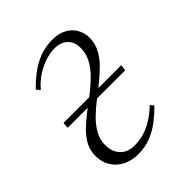

<svg xmlns="http://www.w3.org/2000/svg" viewBox="-158 -616 724 724"><g transform="rotate(-45 204.5 -253.5)"><path d="M351 -245H201Q173 -224 149.5 -201Q126 -178 112 -153Q98 -128 98 -99Q98 -63 118.5 -41Q139 -19 176 -19Q202 -19 227 -26.5Q252 -34 276.5 -49.5Q301 -65 324 -87L335 -73Q312 -50 286 -30Q260 -10 229.5 2Q199 14 163 14Q126 14 99 -0.5Q72 -15 57.5 -39.5Q43 -64 43 -96Q43 -123 54.5 -146.5Q66 -170 90.5 -194Q115 -218 151 -245H44L46 -269H183Q217 -295 241.5 -319.5Q266 -344 279 -369.5Q292 -395 292 -423Q292 -456 272.5 -474Q253 -492 221 -492Q197 -492 171 -483.5Q145 -475 119.5 -458.5Q94 -442 73 -417L61 -432Q85 -457 112.5 -477.5Q140 -498 171 -509.5Q202 -521 238 -521Q272 -521 295.5 -508Q319 -495 331 -473.5Q343 -452 343 -427Q343 -396 328 -368.5Q313 -341 287.5 -317Q262 -293 232 -269H354Z"/></g></svg>

Font: Literata 60pt ExtraLight
Style: Italic
Weight: 250
Italic angle: -2°
Designer: Latin by Veronika Burian and Jose Scaglione. Greek by Irene Vlachou. Cyrillic by Vera Evstafieva
Foundry: TypeTogether
Version: Version 3.103;gftools[0.9.29]